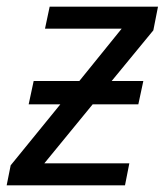

<svg xmlns="http://www.w3.org/2000/svg" viewBox="-35 -556 500 576"><path d="M-15 0 -3 -60 146 -243H51L66 -313H203L330 -470H100L114 -536H439L425 -465L300 -313H395L380 -243H243L98 -66H353L340 0Z"/></svg>

Font: Noto Sans
Style: Italic
Weight: 400
Italic angle: -12°
Designer: Monotype Design Team
Foundry: Monotype Imaging Inc.
Version: Version 2.013; ttfautohint (v1.8.4.7-5d5b)